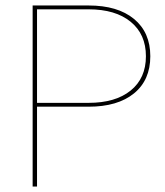

<svg xmlns="http://www.w3.org/2000/svg" viewBox="-20 -680 601 700"><path d="M528 -475Q528 -388 468.5 -339.5Q409 -291 303 -291H115V0H99V-660H303Q409 -660 468.5 -611Q528 -562 528 -475ZM512 -475Q512 -555 456.5 -600.5Q401 -646 303 -646H115V-305H303Q401 -305 456.5 -350Q512 -395 512 -475Z"/></svg>

Font: Work Sans Hairline
Style: Regular
Weight: 400
Designer: Wei Huang
Foundry: Wei Huang
Version: Version 1.032